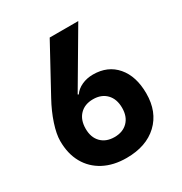

<svg xmlns="http://www.w3.org/2000/svg" viewBox="-172 -858 944 995"><g transform="rotate(-30 300.0 -360.0)"><path d="M300 10Q222 10 164.5 -20.5Q107 -51 76 -106.5Q45 -162 45 -238Q45 -279 64 -337Q83 -395 116 -455L266 -730H437L244 -402L249 -399Q266 -424 296.5 -438Q327 -452 364 -452Q452 -452 503.5 -392Q555 -332 555 -229Q555 -119 486.5 -54.5Q418 10 300 10ZM300 -115Q350 -115 379.5 -145Q409 -175 409 -227Q409 -280 379.5 -310.5Q350 -341 300 -341Q250 -341 220.5 -310.5Q191 -280 191 -227Q191 -175 220.5 -145Q250 -115 300 -115Z"/></g></svg>

Font: JetBrains Mono NL ExtraBold
Style: Regular
Weight: 800
Designer: Philipp Nurullin, Konstantin Bulenkov
Foundry: JetBrains
Version: Version 2.304; ttfautohint (v1.8.4.7-5d5b)